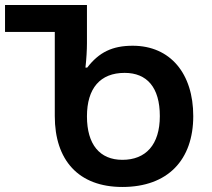

<svg xmlns="http://www.w3.org/2000/svg" viewBox="-21 -734 842 764"><path d="M466 10C647 10 748 -98 748 -272C748 -441 657 -552 507 -552C426 -552 373 -526 326 -465H319C323 -500 325 -536 325 -562V-714H-1V-607H197V-272C197 -97 291 10 466 10ZM466 -98C376 -98 325 -159 325 -271C325 -383 378 -444 475 -444C564 -444 615 -386 615 -272C615 -158 559 -98 466 -98Z"/></svg>

Font: Noto Sans Georgian SemiBold
Style: Regular
Weight: 600
Designer: Monotype Design Team, Akaki Razmadze
Foundry: Google LLC
Version: Version 2.005